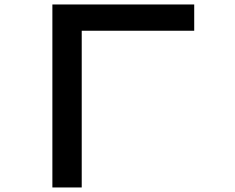

<svg xmlns="http://www.w3.org/2000/svg" viewBox="-20 -805 1040 850"><path d="M211.9 -785.2H839.8V-668.9H341.8V24.9H211.9Z"/></svg>

Font: BIZ UDGothic
Style: Bold
Weight: 700
Monospace: yes
Designer: TypeBank Co., Ltd.
Foundry: Morisawa Inc.
Version: Version 1.05